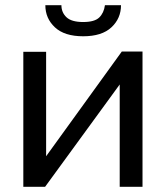

<svg xmlns="http://www.w3.org/2000/svg" viewBox="-20 -721 640 741"><path d="M70 0V-521H158V-118L450 -522H530V0H442V-395L154 0ZM155 -701H217Q217 -673 236.5 -654.5Q256 -636 301 -636Q345 -636 363 -653.5Q381 -671 385 -701H447Q447 -650 410 -615.5Q373 -581 301 -581Q229 -581 192 -615.5Q155 -650 155 -701Z"/></svg>

Font: YasnoRaleway Medium
Style: Regular
Weight: 500
Designer: Matt McInerney, Pablo Impallari, Rodrigo Fuenzalida
Foundry: Matt McInerney, Pablo Impallari, Rodrigo Fuenzalida
Version: Version 4.026